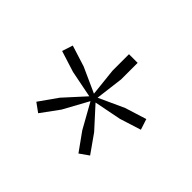

<svg xmlns="http://www.w3.org/2000/svg" viewBox="-86 -977 674 674"><g transform="rotate(45 250.5 -640.0)"><path d="M117 -478 165 -546 235 -623 134 -643 55 -668 68 -708 147 -683 240 -641 229 -744V-826H272V-744L259 -640L353 -683L433 -708L446 -668L367 -643L266 -623L336 -546L384 -478L350 -454L302 -521L250 -614L199 -521L150 -454Z"/></g></svg>

Font: Encode Sans Wide
Style: ExtraLight
Weight: 200
Designer: Pablo Impallari, Andres Torresi
Foundry: Pablo Impallari, Andres Torresi
Version: Version 1.000; ttfautohint (v1.00) -l 8 -r 50 -G 200 -x 14 -